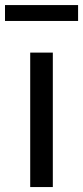

<svg xmlns="http://www.w3.org/2000/svg" viewBox="-30 -756 335 776"><path d="M92.1 0H183.5V-543.4H92.1ZM-9.8 -671.3H285.6V-735.5H-9.8Z"/></svg>

Font: Source Han Sans JP VF
Style: Regular
Weight: 250
Designer: Ryoko NISHIZUKA 西塚涼子 (kana, bopomofo & ideographs); Paul D. Hunt (Latin, Greek & Cyrillic); Sandoll Communications 산돌커뮤니
Foundry: Adobe
Version: Version 2.004;hotconv 1.0.118;makeotfexe 2.5.65603